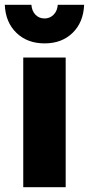

<svg xmlns="http://www.w3.org/2000/svg" viewBox="-29 -781 371 801"><path d="M68 -541H245V0H68ZM157 -704Q179 -704 194.5 -719.5Q210 -735 212 -761H322Q319 -688 274 -644Q229 -600 157 -600Q85 -600 39.5 -644Q-6 -688 -9 -761H102Q104 -735 119 -719.5Q134 -704 157 -704Z"/></svg>

Font: Montserrat V1
Style: Bold
Weight: 700
Designer: Julieta Ulanovsky
Foundry: Julieta Ulanovsky
Version: Version 6.001